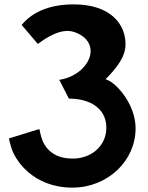

<svg xmlns="http://www.w3.org/2000/svg" viewBox="-20 -869 678 878"><path d="M21 -236C23 -226 25 -216 29 -203C46 -134 134 -11 311 -11C472 -11 600 -133 600 -282C600 -388 519 -481 476 -501L463 -507L473 -517C513 -560 554 -608 554 -667C554 -759 485 -849 317 -849C168 -849 104 -785 79 -755L153 -668C183 -690 258 -745 321 -722C386 -699 405 -651 389 -605C372 -557 319 -514 251 -504L295 -418C401 -418 462 -367 466 -294C471 -216 414 -150 323 -144H310C221 -144 181 -196 168 -245C165 -258 162 -268 160 -279Z"/></svg>

Font: Rabbid Highway Sign IV
Style: Obl
Weight: 400
Foundry: Cannot Into Space Fonts
Version: Version 0.277